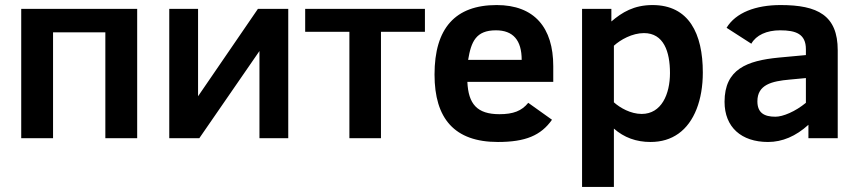

<svg xmlns="http://www.w3.org/2000/svg" viewBox="-20 -547 3403 760"><path d="M397 0H523V-512H64V0H190V-419H397Z M769 0 1007 -345V0H1121V-512H1001L764 -166V-512H650V0Z M1662 -421V-512H1188V-421H1363V0H1488V-421Z M1946 -527C1782 -527 1700 -435.3 1700 -252C1700 -77.5 1779 15 1951 15C2060 15 2121.2 -10.8 2165 -73L2071 -140C2045.1 -107.9 2011.7 -95 1957 -95C1868.1 -95 1833.9 -135.6 1830 -223H2170V-285C2170 -437.4 2095.6 -527 1946 -527ZM2045 -310H1833C1845 -382.1 1863.9 -427 1943 -427C2011 -427 2045 -388 2045 -310Z M2563 -527C2489.5 -527 2442.2 -498.2 2400 -462V-512H2284V193H2410V-38C2450 -2.7 2498.3 15 2555 15C2597.7 15 2634.5 4 2665.5 -18C2728.2 -62.5 2762 -151.6 2762 -260C2762 -413.9 2706.9 -527 2563 -527ZM2520 -96C2476.1 -96 2433.9 -120.5 2410 -142V-366C2435.9 -389.7 2482.5 -416 2529 -416C2606.9 -416 2632 -343 2632 -258C2632 -174 2598.2 -96 2520 -96Z M3070 -527C2971.1 -527 2892.3 -497 2856 -437L2954 -374C2973 -407.9 3014.6 -427 3068 -427C3130.5 -427 3170 -412.6 3170 -352V-329L3062 -319C2937.1 -306.8 2848 -273.5 2848 -144C2848 -43.5 2914.7 15 3020 15C3076.7 15 3130 -7.7 3180 -53V0H3296V-348C3296 -486.2 3216.6 -527 3070 -527ZM2978 -146C2978 -211.8 3034.7 -225.7 3106 -232L3170 -238V-140C3148.7 -122.7 3127 -109.2 3105 -99.5C3083 -89.8 3064.3 -85 3049 -85C3004.8 -85 2978 -100.5 2978 -146Z"/></svg>

Font: Fog Sans
Style: Bold
Weight: 700
Foundry: Intel Corporation
Version: Version 1.00